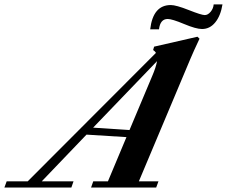

<svg xmlns="http://www.w3.org/2000/svg" viewBox="-90 -841 1018 861"><path d="M815.9 -710.9Q789.1 -710.9 735.4 -733.4Q681.6 -755.9 662.1 -755.9Q628.4 -755.9 623 -709.5H583.5Q596.2 -818.4 675.8 -818.4Q699.7 -818.4 756.6 -795.9Q813.5 -773.4 828.1 -773.4Q842.3 -773.4 854.5 -788.1Q866.7 -802.7 868.2 -821.3H907.7Q899.4 -770 875.2 -740.5Q851.1 -710.9 815.9 -710.9ZM-70.3 0 -60.1 -27.8H34.2L609.4 -604Q605.5 -610.8 596.7 -616.7L601.1 -631.8L795.4 -676.3L804.7 -667.5Q776.4 -607.4 763.2 -575.7L532.7 -27.8H620.6L610.4 0H318.4L328.1 -27.8H394L477.1 -226.1L297.9 -237.3L97.2 -27.8H239.7L230 0ZM592.3 -499.5Q609.4 -539.1 614.3 -566.9L327.6 -268.6L490.7 -257.8Z"/></svg>

Font: Elstob 14pt
Style: Bold Italic
Weight: 700
Italic angle: -20°
Designer: Peter S. Baker
Version: Version 1.015